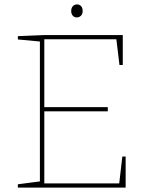

<svg xmlns="http://www.w3.org/2000/svg" viewBox="-20 -851 674 871"><path d="M535 -141H550V0H61V-15L168 -29L161 -21V-670L168 -662L61 -672V-687L182 -692H537V-556H522L507 -680L515 -673H174L181 -680V-358L174 -365H469V-346H174L181 -353V-12L174 -19H528L520 -12ZM328 -772Q317 -772 310 -780Q303 -788 303 -801Q303 -815 310.5 -823Q318 -831 329 -831Q341 -831 348 -823Q355 -815 355 -801Q355 -787 347 -779.5Q339 -772 328 -772Z"/></svg>

Font: Bitter Thin
Style: Regular
Weight: 100
Designer: Sol Matas, and Bitter project Authors
Foundry: Sol Matas
Version: Version 2.002